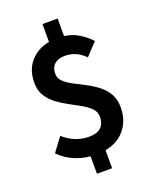

<svg xmlns="http://www.w3.org/2000/svg" viewBox="-160 -860 856 1063"><g transform="rotate(-20 267.5 -328.0)"><path d="M253.4 12.2Q194.8 12.2 139.6 -8.8Q84.5 -29.8 43.5 -72.3L103.5 -153.3Q139.6 -122.1 176.5 -107.9Q213.4 -93.8 253.4 -93.8Q300.8 -93.8 323.7 -116Q346.7 -138.2 346.7 -177.2Q346.7 -206.1 326.7 -227.1Q306.6 -248 275.1 -265.9Q243.7 -283.7 208 -302.5Q172.4 -321.3 140.9 -344.7Q109.4 -368.2 89.4 -400.4Q69.3 -432.6 69.3 -478Q69.3 -564.5 125 -616Q180.7 -667.5 273.9 -667.5Q338.4 -667.5 383.8 -643.3Q429.2 -619.1 463.9 -581.1L396.5 -509.3Q371.6 -534.7 342.3 -547.9Q313 -561 277.3 -561Q239.3 -561 217.3 -541.3Q195.3 -521.5 195.3 -484.9Q195.3 -458.5 215.3 -439.2Q235.4 -419.9 266.8 -403.3Q298.3 -386.7 333.7 -368.7Q369.1 -350.6 400.9 -326.7Q432.6 -302.7 452.6 -269.3Q472.7 -235.8 472.7 -188Q472.7 -99.6 415.8 -43.7Q358.9 12.2 253.4 12.2ZM223.1 113.3V-40H312.5V113.3ZM223.1 -625V-768.6H312.5V-625Z"/></g></svg>

Font: Akatab ExtraBold
Style: Regular
Weight: 800
Designer: SIL International
Foundry: SIL International
Version: Version 3.000